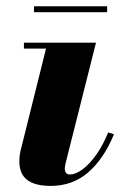

<svg xmlns="http://www.w3.org/2000/svg" viewBox="-20 -600 411 630"><path d="M146.5 10Q94.5 10 69 -9.8Q43.5 -29.5 43.5 -70.5Q43.5 -80 44.5 -88.8Q45.5 -97.5 47 -103.5L131 -440.5H58.5V-460H295L195.5 -65.5Q194.5 -61 193.5 -55.8Q192.5 -50.5 192.5 -46.5Q192.5 -38.5 196.5 -33Q200.5 -27.5 209 -27.5Q228 -27.5 250.5 -44Q273 -60.5 295.2 -91.5Q317.5 -122.5 335 -165.5L354 -159.5Q320 -77.5 268.8 -33.8Q217.5 10 146.5 10ZM91.5 -560V-579.5H331.5V-560Z"/></svg>

Font: Bodoni Moda 11pt ExtraBold
Style: Italic
Weight: 800
Italic angle: -13°
Version: Version 2.004